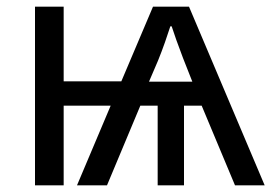

<svg xmlns="http://www.w3.org/2000/svg" viewBox="-20 -556 820 576"><path d="M547 -536 774 0H685L585 -239H532V0H453V-239H401L301 0H211L312 -239H171V0H85V-536H171V-312H344L439 -536ZM491 -477Q485 -458 475 -429.5Q465 -401 454 -374L427 -311H557L529 -382Q518 -411 509 -436Q500 -461 495 -477Z"/></svg>

Font: TSCustom
Style: Regular
Weight: 400
Designer: Monotype Design Team
Foundry: Monotype Imaging Inc.
Version: Version 2.004; ttfautohint (v1.8.3) -l 8 -r 50 -G 200 -x 14 